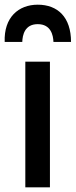

<svg xmlns="http://www.w3.org/2000/svg" viewBox="-35 -791 323 819"><path d="M178 -528V8H73V-528ZM126 -771C211 -771 268 -718 268 -612H193C192 -641 182 -688 126 -688C70 -688 61 -641 60 -612H-15C-19 -717 44 -771 126 -771Z"/></svg>

Font: Repo Medium
Style: Regular
Weight: 500
Designer: Stefan Peev
Foundry: Context Ltd
Version: Version 1.502